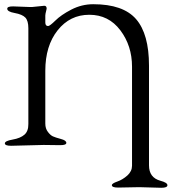

<svg xmlns="http://www.w3.org/2000/svg" viewBox="-20 -683 810 906"><path d="M113.8 -549.8Q113.8 -585 99.6 -600.1Q85 -615.2 49.3 -621.6Q13.7 -627.9 14.2 -642.1Q14.2 -653.3 43 -652.8L121.1 -649.9H130.9L189 -655.8Q200.2 -655.8 200.2 -642.1Q200.2 -640.1 197.3 -629.4Q194.3 -618.7 193.8 -609.9V-577.1Q193.8 -560.1 207 -560.1Q214.8 -560.1 241.2 -585.9Q267.6 -612.3 316.4 -637.7Q365.7 -663.1 419.9 -663.1Q561 -663.1 622.1 -592.8Q683.1 -522.5 683.1 -373V97.2Q683.1 155.3 736.8 169.9Q770 178.7 770 190.9Q770 203.1 741.2 203.1L637.2 200.2L537.1 202.1Q508.3 202.1 507.8 190.9Q507.8 182.6 533.2 173.8Q558.6 165 581.1 145Q603 125 603 99.1V-368.2Q603 -466.8 547.9 -540Q492.7 -613.3 401.4 -613.3Q310.1 -613.3 252 -540Q193.8 -466.8 193.8 -349.1V-100.1Q193.8 -76.2 206.1 -60.5Q217.8 -44.9 229.5 -39.6Q241.2 -34.2 267.1 -27.3Q293 -20.5 293 -8.8Q293 2 264.2 2L186 1L32.2 4.9Q3.4 4.9 2.9 -6.3Q2.9 -18.1 39.6 -24.4Q76.2 -30.8 95.2 -47.4Q114.3 -64 113.8 -98.1Z"/></svg>

Font: EBGaramond
Style: Regular
Weight: 400
Version: Version 000.012g